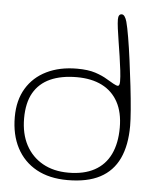

<svg xmlns="http://www.w3.org/2000/svg" viewBox="-49 -679 618 746"><g transform="rotate(5 259.5 -306.0)"><path d="M241.5 23.5Q170.5 23.5 120.2 -4.2Q70 -32 43.2 -83Q16.5 -134 16.5 -203Q16.5 -268.5 44.5 -315Q72.5 -361.5 123.2 -386.2Q174 -411 241.5 -411Q284.5 -411 312.8 -401.8Q341 -392.5 359.5 -381Q374.5 -372 386.8 -365.2Q399 -358.5 404.5 -358.5Q412 -358.5 412 -376Q412 -393.5 409 -418.8Q406 -444 401.8 -472.5Q397.5 -501 393 -528.8Q388.5 -556.5 385.5 -579.5Q382.5 -602.5 382.5 -615.5Q382.5 -636.5 396 -636.5Q402.5 -636.5 407.5 -629.2Q412.5 -622 416 -609.5Q421.5 -589.5 428.2 -549.8Q435 -510 441.5 -460.5Q448 -411 453.8 -361.2Q459.5 -311.5 462.8 -270.5Q466 -229.5 466 -207.5Q466 -131.5 441.8 -80Q417.5 -28.5 368 -2.5Q318.5 23.5 241.5 23.5ZM242.5 -5.5Q303 -5.5 344 -27.8Q385 -50 405.8 -93Q426.5 -136 426.5 -197Q426.5 -256.5 404.5 -296.8Q382.5 -337 341.8 -357.5Q301 -378 243.5 -378Q183 -378 140.2 -358.8Q97.5 -339.5 75.2 -300.5Q53 -261.5 53 -201Q53 -141 76.2 -97.2Q99.5 -53.5 142 -29.5Q184.5 -5.5 242.5 -5.5Z"/></g></svg>

Font: Gluten Thin
Style: Regular
Weight: 100
Designer: Tyler Finck
Foundry: Etcetera Type Company
Version: Version 1.300